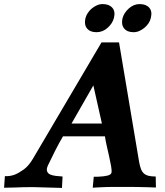

<svg xmlns="http://www.w3.org/2000/svg" viewBox="-80 -918 810 942"><path d="M224 4 82 0Q61 0 36 0.5Q11 1 -10 2Q-36 3 -60 3L-56 -54Q-33 -52 -8 -61Q12 -69 36.5 -86.5Q61 -104 82 -140L418 -710H504L603 -121Q607 -101 612 -88Q617 -75 626 -67Q635 -59 649 -55.5Q663 -52 684 -52L685 2Q666 1 643 0.5Q620 0 597 -0.5Q574 -1 553 -1Q532 -1 516 -1Q500 -1 481.5 -1Q463 -1 444.5 -0.5Q426 0 408 1Q390 2 375 3L380 -51H401Q430 -52 447.5 -56.5Q465 -61 467 -71Q469 -81 465 -103.5Q461 -126 455 -152.5Q449 -179 443 -205.5Q437 -232 435 -249H229Q210 -217 190 -177.5Q170 -138 155 -106Q147 -88 151 -77.5Q155 -67 166 -62Q177 -57 193.5 -55Q210 -53 227 -52ZM378 -499 271 -312H420ZM339 -828Q342 -841 350.5 -854Q359 -867 370.5 -876.5Q382 -886 395.5 -892Q409 -898 424 -898Q455 -898 471 -880Q487 -862 479 -830Q472 -803 448 -781.5Q424 -760 393 -760Q362 -760 347 -778.5Q332 -797 339 -828ZM521 -828Q528 -855 552 -876.5Q576 -898 605 -898Q637 -898 652.5 -880Q668 -862 660 -830Q657 -816 648.5 -803.5Q640 -791 628.5 -781.5Q617 -772 603.5 -766Q590 -760 575 -760Q544 -760 529 -778.5Q514 -797 521 -828Z"/></svg>

Font: Lusitana
Style: Bold Italic
Weight: 700
Designer: Ana Paula Megda
Foundry: Ana Paula Megda
Version: Version 1.000; ttfautohint (v1.1) -l 8 -r 50 -G 200 -x 14 -D